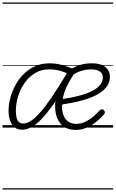

<svg xmlns="http://www.w3.org/2000/svg" viewBox="-20 -1030 933 1550"><path d="M49 -134Q49 -186 63.5 -240Q78 -294 105 -344Q132 -394 172.5 -433.5Q213 -473 265 -496Q317 -519 381 -519Q417 -519 450.5 -512.5Q484 -506 520 -493.5Q556 -481 598 -461Q550 -398 515.5 -324Q481 -250 481 -171Q481 -125 495 -93.5Q509 -62 535 -46Q561 -30 595 -30Q636 -30 672 -48.5Q708 -67 737 -92.5Q766 -118 786 -140Q795 -149 803.5 -148Q812 -147 818 -140Q825 -134 826.5 -126.5Q828 -119 821 -108Q794 -76 758 -47Q722 -18 679.5 0.5Q637 19 590 19Q535 19 498 -6Q461 -31 443 -74Q425 -117 425 -170Q425 -225 443 -279.5Q461 -334 487 -382Q513 -430 536 -465L540 -430Q507 -447 465 -458.5Q423 -470 375 -470Q311 -470 261.5 -439Q212 -408 177.5 -358.5Q143 -309 125.5 -250.5Q108 -192 108 -136Q108 -107 113 -83.5Q118 -60 131.5 -46.5Q145 -33 168 -33Q196 -33 229 -54Q262 -75 302.5 -120.5Q343 -166 394 -240Q445 -314 507 -418L546 -403Q472 -274 414 -192Q356 -110 311 -64.5Q266 -19 229 -1Q192 17 160 17Q103 17 76 -26Q49 -69 49 -134ZM867 -410Q867 -363 840 -328.5Q813 -294 769 -269Q725 -244 671 -227.5Q617 -211 563 -200.5Q509 -190 463 -183L467 -229Q510 -234 557 -243Q604 -252 648.5 -265.5Q693 -279 729.5 -298.5Q766 -318 788 -344.5Q810 -371 810 -405Q810 -438 784 -454Q758 -470 717 -470Q675 -470 635.5 -457.5Q596 -445 557 -419L545 -469Q587 -493 628.5 -506Q670 -519 723 -519Q793 -519 830 -489.5Q867 -460 867 -410ZM0 490H893V500H0ZM0 -20H893V0H0ZM0 -505H893V-500H0ZM0 -1010H893V-1000H0Z"/></svg>

Font: Playwrite NZ Guides
Style: Regular
Weight: 400
Designer: Veronika Burian, José Scaglione
Foundry: TypeTogether
Version: Version 1.003